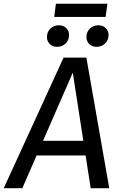

<svg xmlns="http://www.w3.org/2000/svg" viewBox="-52 -993 640 1013"><path d="M283.5 -689.1H403.7L524.5 0H426.4L332 -609.6L65.8 0H-32.3ZM158.6 -250.3H399.6L411.6 -172.6H124.5ZM249 -746Q225.8 -746 210.7 -760.6Q195.7 -775.2 195.7 -797.3Q195.7 -824.5 213.8 -842.1Q231.9 -859.7 259.1 -859.7Q282.2 -859.7 297.3 -845.1Q312.4 -830.5 312.4 -808.4Q312.4 -781.2 294.3 -763.6Q276.1 -746 249 -746ZM457.3 -746Q434.1 -746 419 -760.6Q404 -775.2 404 -797.3Q404 -824.5 422.1 -842.1Q440.2 -859.7 467.4 -859.7Q490.5 -859.7 505.6 -845.1Q520.7 -830.5 520.7 -808.4Q520.7 -781.2 502.6 -763.6Q484.4 -746 457.3 -746ZM514.5 -973.2 505.4 -903.6H233.9L243 -973.2Z"/></svg>

Font: Fira Sans Variable
Style: Italic
Weight: 397
Italic angle: -8°
Designer: Carrois Corporate & Edenspiekermann AG
Foundry: Carrois Corporate GbR & Edenspiekermann AG
Version: Version 4.202